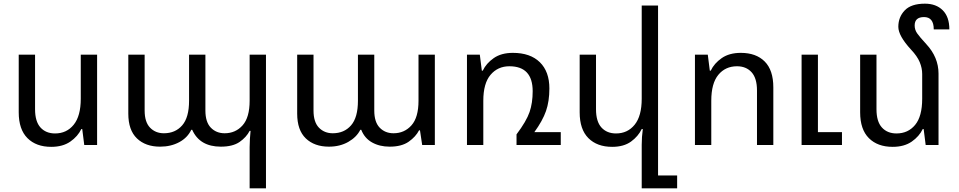

<svg xmlns="http://www.w3.org/2000/svg" viewBox="-20 -790 5226 1046"><path d="M509 -492V0H439L428 -87H423Q404 -47 363 -18.5Q322 10 259 10Q177 10 129.5 -37.5Q82 -85 82 -178V-492H171V-195Q171 -128 200.5 -95.5Q230 -63 280 -63Q343 -63 381.5 -110.5Q420 -158 420 -252V-492Z M1340 236V11Q1340 -12 1341.5 -33Q1343 -54 1345 -77H1340Q1322 -42 1285 -16.5Q1248 9 1183 9Q1068 9 1027 -83H1022Q1002 -40 956.5 -15.5Q911 9 852 9Q773 9 726 -36Q679 -81 679 -171V-492H768V-188Q768 -125 797.5 -94.5Q827 -64 873 -64Q935 -64 972.5 -107Q1010 -150 1010 -241V-492H1099V-188Q1099 -125 1128.5 -94.5Q1158 -64 1204 -64Q1263 -64 1301.5 -107Q1340 -150 1340 -241V-492H1429V236Z M1772 9Q1693 9 1646 -36Q1599 -81 1599 -171V-492H1688V-188Q1688 -125 1717.5 -94.5Q1747 -64 1793 -64Q1855 -64 1892.5 -107Q1930 -150 1930 -241V-492H2019V-188Q2019 -125 2048.5 -94.5Q2078 -64 2124 -64Q2183 -64 2221.5 -107Q2260 -150 2260 -241V-492H2349V0H2280L2268 -80H2263Q2245 -45 2206.5 -18Q2168 9 2103 9Q2048 9 2007 -14Q1966 -37 1948 -83H1943Q1923 -43 1877.5 -17Q1832 9 1772 9Z M2891 -70H3035V0H2794V-58Q2848 -130 2865 -179.5Q2882 -229 2882 -293Q2882 -429 2755 -429Q2692 -429 2652.5 -382.5Q2613 -336 2613 -241V0H2524V-492H2594L2605 -405H2610Q2629 -445 2670 -473.5Q2711 -502 2774 -502Q2869 -502 2921 -451Q2973 -400 2973 -308Q2973 -238 2954.5 -185Q2936 -132 2891 -70Z M3565 166H3669V236H3476V-1Q3476 -44 3482 -87H3476Q3457 -47 3417.5 -18.5Q3378 10 3315 10Q3233 10 3185.5 -37.5Q3138 -85 3138 -178V-492H3227V-195Q3227 -128 3256.5 -95.5Q3286 -63 3336 -63Q3399 -63 3437.5 -110.5Q3476 -158 3476 -252V-760H3565Z M3766 0V-492H3836L3847 -405H3852Q3871 -445 3912 -473.5Q3953 -502 4016 -502Q4099 -502 4146 -455Q4193 -408 4193 -314V0H4104V-297Q4104 -364 4074.5 -396.5Q4045 -429 3995 -429Q3932 -429 3893.5 -382.5Q3855 -336 3855 -241V0ZM4347 0V-492H4436V-70H4567V0Z M5093 -389V0H5023L5012 -87H5007Q4988 -47 4947 -18.5Q4906 10 4843 10Q4761 10 4713.5 -37.5Q4666 -85 4666 -178V-492H4755V-195Q4755 -128 4784.5 -95.5Q4814 -63 4864 -63Q4927 -63 4965.5 -109.5Q5004 -156 5004 -252V-387Q5004 -419 4990.5 -451.5Q4977 -484 4943 -520Q4874 -595 4874 -644Q4874 -697 4909 -733.5Q4944 -770 5019 -770Q5080 -770 5116 -734Q5152 -698 5152 -630H5067Q5067 -697 5014 -697Q4963 -697 4963 -651Q4963 -628 4976.5 -608.5Q4990 -589 5026 -550Q5093 -478 5093 -389Z"/></svg>

Font: Noto Sans Armenian
Style: Regular
Weight: 400
Designer: Monotype Design Team
Foundry: Monotype Imaging Inc.
Version: Version 2.040;GOOG;noto-fonts:20170220:a8a215d2e889